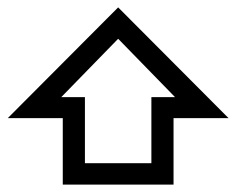

<svg xmlns="http://www.w3.org/2000/svg" viewBox="-20 -560 640 520"><path d="M150 -240H1L300 -540L599 -240H450V-60H150ZM390 -118V-297H454L300 -455L146 -297H210V-118Z"/></svg>

Font: JuliaMono BoldItalic
Style: Regular
Weight: 700
Italic angle: -9°
Monospace: yes
Designer: cormullion
Foundry: corm
Version: Version 0.049; ttfautohint (v1.8.4)